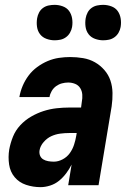

<svg xmlns="http://www.w3.org/2000/svg" viewBox="-20 -763 540 791"><path d="M147 8Q116 8 87.5 -1.5Q59 -11 40.5 -33Q22 -55 17.5 -85.5Q13 -116 18 -147Q23 -174 33.5 -200Q44 -226 63.5 -247Q83 -268 108 -282.5Q133 -297 159.5 -305.5Q186 -314 213 -317Q240 -320 266 -320H314L317 -343Q320 -358 319 -373Q318 -388 310.5 -400Q303 -412 289.5 -417.5Q276 -423 261 -423Q248 -423 235 -419.5Q222 -416 211 -408Q200 -400 193 -388Q186 -376 184 -363H60V-364Q64 -387 73.5 -409.5Q83 -432 98 -452Q113 -472 133.5 -487Q154 -502 176.5 -511.5Q199 -521 222.5 -524.5Q246 -528 269 -528Q296 -528 322.5 -523.5Q349 -519 371 -506.5Q393 -494 410 -474.5Q427 -455 435 -431Q443 -407 443.5 -380Q444 -353 440 -325L386 0H261L275 -85Q266 -67 253 -49.5Q240 -32 223.5 -18.5Q207 -5 186.5 1.5Q166 8 147 8ZM202 -97Q220 -97 238 -106.5Q256 -116 267.5 -132Q279 -148 285 -166.5Q291 -185 294 -203L296 -215H266Q247 -215 228 -212.5Q209 -210 191.5 -202Q174 -194 160 -178Q146 -162 143 -144Q141 -132 145 -122Q149 -112 158 -106.5Q167 -101 178.5 -99Q190 -97 202 -97ZM405 -597Q388 -597 371.5 -603Q355 -609 345 -622Q335 -635 332.5 -652.5Q330 -670 333 -688Q335 -700 341 -711.5Q347 -723 357.5 -730.5Q368 -738 380.5 -740.5Q393 -743 405 -743Q422 -743 438.5 -737Q455 -731 464.5 -718Q474 -705 477 -687.5Q480 -670 477 -652Q475 -640 468.5 -628.5Q462 -617 451.5 -609.5Q441 -602 429 -599.5Q417 -597 405 -597ZM205 -597Q188 -597 171.5 -603Q155 -609 145 -622Q135 -635 132.5 -652.5Q130 -670 133 -688Q135 -700 141 -711.5Q147 -723 157.5 -730.5Q168 -738 180.5 -740.5Q193 -743 205 -743Q222 -743 238.5 -737Q255 -731 264.5 -718Q274 -705 277 -687.5Q280 -670 277 -652Q275 -640 268.5 -628.5Q262 -617 251.5 -609.5Q241 -602 229 -599.5Q217 -597 205 -597Z"/></svg>

Font: Iosevka Extrabold Oblique
Style: Regular
Weight: 800
Italic angle: -9°
Monospace: yes
Designer: Belleve Invis
Foundry: Belleve Invis
Version: Version 32.5.0; ttfautohint (v1.8.4)